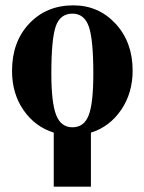

<svg xmlns="http://www.w3.org/2000/svg" viewBox="-20 -493 540 718"><path d="M181 205V3Q111 -19 68 -81Q25 -143 25 -228Q25 -337 89.5 -405Q154 -473 254 -473Q349 -473 412.5 -404Q476 -335 476 -229Q476 -145 433 -82Q390 -19 320 3V205ZM251 -442Q205 -442 188.5 -394.5Q172 -347 172 -218Q172 -109 190 -63Q208 -17 251 -17Q294 -17 311.5 -61.5Q329 -106 329 -218Q329 -346 312 -394Q295 -442 251 -442Z"/></svg>

Font: STIX
Style: Bold
Weight: 700
Designer: MicroPress Inc., with final additions and corrections provided by Coen Hoffman, Elsevier (retired)
Version: Version 1.1.1